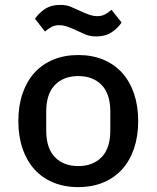

<svg xmlns="http://www.w3.org/2000/svg" viewBox="-20 -753 640 785"><path d="M300 12Q243 12 197.5 -7Q152 -26 120.5 -61Q89 -96 72 -146Q55 -196 55 -258Q55 -320 72 -370Q89 -420 120.5 -455Q152 -490 197.5 -509Q243 -528 300 -528Q357 -528 402.5 -509Q448 -490 479.5 -455Q511 -420 528 -370Q545 -320 545 -258Q545 -196 528 -146Q511 -96 479.5 -61Q448 -26 402.5 -7Q357 12 300 12ZM300 -74Q360 -74 395.5 -110.5Q431 -147 431 -219V-297Q431 -369 395.5 -405.5Q360 -442 300 -442Q240 -442 204.5 -405.5Q169 -369 169 -297V-219Q169 -147 204.5 -110.5Q240 -74 300 -74ZM374 -604Q349 -604 331 -611.5Q313 -619 296 -627Q273 -638 255.5 -644Q238 -650 222 -650Q205 -650 192 -643.5Q179 -637 164 -624L123 -676Q138 -699 163.5 -716Q189 -733 226 -733Q251 -733 269 -725.5Q287 -718 304 -710Q327 -699 344.5 -693Q362 -687 378 -687Q395 -687 408 -693.5Q421 -700 436 -713L477 -661Q462 -638 436.5 -621Q411 -604 374 -604Z"/></svg>

Font: IBM Plex Mono Medium
Style: Regular
Weight: 500
Monospace: yes
Designer: Mike Abbink, Paul van der Laan, Pieter van Rosmalen
Foundry: Bold Monday
Version: Version 2.3